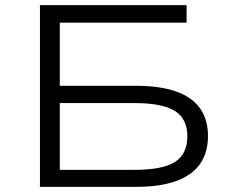

<svg xmlns="http://www.w3.org/2000/svg" viewBox="-20 -725 899 745"><path d="M135 0V-705H704V-637H212V-392H509Q600 -392 662 -370.5Q724 -349 755.5 -305.5Q787 -262 787 -197Q787 -132 755.5 -88Q724 -44 662 -22Q600 0 509 0ZM212 -66H502Q612 -66 659.5 -97Q707 -128 707 -196Q707 -264 658.5 -294.5Q610 -325 502 -325H212Z"/></svg>

Font: Nunito Sans 7pt Expanded Light
Style: Regular
Weight: 300
Width: 7
Designer: Vernon Adams
Foundry: Vernon Adams
Version: Version 3.101;gftools[0.9.27]